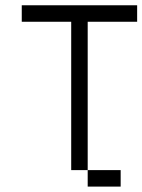

<svg xmlns="http://www.w3.org/2000/svg" viewBox="-20 -645 540 728"><path d="M437.5 62.5V0H312.5V62.5ZM500 -562.5V-625H62.5V-562.5H250V0H312.5V-562.5Z"/></svg>

Font: Unifont
Style: Regular
Weight: 500
Version: Version 15.1.04